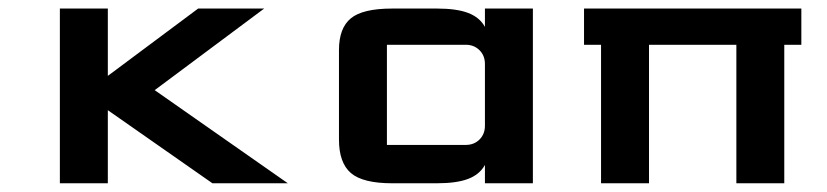

<svg xmlns="http://www.w3.org/2000/svg" viewBox="-20 -420 1895 440"><path d="M117.2 0V-400.4H227.1V-246.1L434.1 -400.4H585.4L334.5 -213.4L639.6 0H466.8L227.1 -167.5V0Z M981.4 -400.4Q1026.4 -400.4 1052.7 -390.4Q1079.1 -380.4 1091.3 -358.4V-400.4H1201.2V0H1091.3V-42Q1079.1 -20 1052.7 -10Q1026.4 0 981.4 0H878.9Q811.5 0 784.2 -23.4Q756.8 -46.9 756.8 -100.1V-305.2Q756.8 -355.5 783.9 -377.9Q811 -400.4 878.9 -400.4ZM866.7 -317.4V-87.9H1047.4Q1066.4 -87.9 1078.9 -100.3Q1091.3 -112.8 1091.3 -131.8V-273.4Q1091.3 -292.5 1078.9 -304.9Q1066.4 -317.4 1047.4 -317.4Z M1467.3 0H1357.4V-317.4H1318.4V-400.4H1816.4V-317.4H1777.3V0H1667.5V-317.4H1467.3Z"/></svg>

Font: Squarish Sans CT
Style: Regular
Weight: 400
Version: Version 0.9